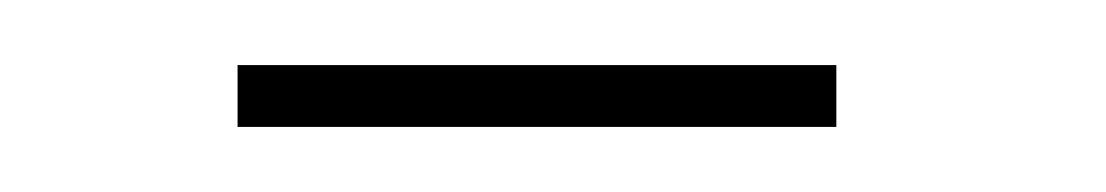

<svg xmlns="http://www.w3.org/2000/svg" viewBox="-20 -222 340 59"><path d="M53 -202H237V-183H53Z"/></svg>

Font: Synthetic Thin
Style: Regular
Weight: 100
Designer: Santiago Orozco
Foundry: Typemade
Version: Version 2.000; ttfautohint (v1.8.4.7-5d5b)